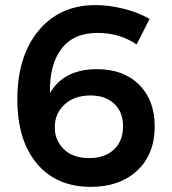

<svg xmlns="http://www.w3.org/2000/svg" viewBox="-20 -726 673 752"><path d="M515.1 -551.8Q448.7 -597.2 361.8 -597.2Q267.6 -597.2 220.2 -534.2Q172.9 -471.2 175.8 -361.8Q231 -455.1 359.9 -455.1Q463.9 -455.1 524.9 -394.3Q585.9 -333.5 585.9 -231Q585.9 -122.1 517.6 -58.1Q449.2 5.9 335.9 5.9Q201.2 5.9 124.5 -85.2Q47.9 -176.3 47.9 -336.9Q47.9 -505.4 130.9 -605.7Q213.9 -706.1 354 -706.1Q407.2 -706.1 465.3 -691.4Q523.4 -676.8 565.9 -651.9ZM334 -352.1Q270 -352.1 231.9 -315.9Q193.8 -279.8 194.8 -227.1Q193.8 -178.7 229 -142.8Q264.2 -106.9 330.1 -106.9Q390.1 -106.9 426 -140.1Q461.9 -173.3 461.9 -231.9Q461.9 -287.1 427.5 -319.6Q393.1 -352.1 334 -352.1Z"/></svg>

Font: Montserrat-Arabic Medium
Style: Regular
Weight: 500
Designer: Mohamed Gaber
Foundry: Kief Type Foundry
Version: Version 5.008;PS 005.008;hotconv 1.0.88;makeotf.lib2.5.64775